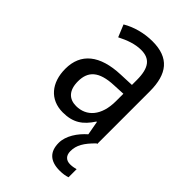

<svg xmlns="http://www.w3.org/2000/svg" viewBox="-230 -631 938 938"><g transform="rotate(45 239.5 -162.0)"><path d="M341 117C341 77 360 44 405 0H409V-363C409 -484 360 -546 246 -546C187 -546 131 -530 87 -504L113 -441C154 -462 195 -477 236 -477C296 -477 325 -443 325 -358V-324L251 -321C111 -316 39 -256 39 -150C39 -54 92 10 181 10C252 10 292 -18 329 -75H332L345 -3C305 32 272 81 272 129C272 189 304 222 371 222C394 222 410 219 425 214V158C416 160 404 164 386 164C358 164 341 148 341 117ZM264 -261 326 -264V-213C326 -112 276 -58 205 -58C157 -58 126 -87 126 -150C126 -219 164 -257 264 -261Z"/></g></svg>

Font: Noto Sans Oriya Cond
Style: Regular
Weight: 400
Width: 3
Designer: Amélie Bonet and Sol Matas
Foundry: Google LLC
Version: Version 2.006